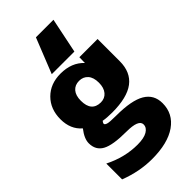

<svg xmlns="http://www.w3.org/2000/svg" viewBox="-311 -871 1172 1172"><g transform="rotate(-45 275.5 -284.5)"><path d="M189.5 -330.1Q189.5 -237.3 268.6 -236.3Q303.7 -236.3 324.7 -261.2Q345.7 -286.1 345.7 -330.1Q345.7 -376 324.2 -399.9Q302.7 -423.8 267.6 -423.8Q231.4 -423.8 210.4 -399.4Q189.5 -375 189.5 -330.1ZM532.2 33.2Q532.2 124 457 176.8Q381.8 229.5 245.1 229.5Q137.7 229.5 28.3 187.5V50.8Q134.8 104.5 245.1 104.5Q300.8 104.5 329.6 87.4Q358.4 70.3 358.4 43Q358.4 0 252 0Q135.7 0 87.9 -26.4Q40 -52.7 40 -112.3Q40 -152.3 79.1 -202.1Q21.5 -251 21.5 -338.4Q21.5 -425.8 76.2 -480.5Q130.9 -535.2 218.8 -535.2Q314.5 -535.2 370.1 -475.6L371.1 -524.4H528.3V-333Q528.3 -238.3 465.8 -190.9Q403.3 -143.6 274.4 -143.6Q228.5 -143.6 197.3 -149.4Q189.5 -139.6 188.5 -132.8Q188.5 -124 204.1 -118.7Q219.7 -113.3 277.3 -113.3Q410.2 -113.3 471.2 -77.1Q532.2 -41 532.2 33.2ZM420.9 -797.9 374 -570.3H178.7L269.5 -797.9Z"/></g></svg>

Font: Gen Shin Gothic Heavy
Style: Bold
Weight: 900
Designer: [Source Han Sans]
Ryoko NISHIZUKA  (kana & ideographs); Paul D. Hunt (Latin, Greek & Cyrillic); Wenlong ZHANG  (bopomofo
Version: Version 1.002.20150607